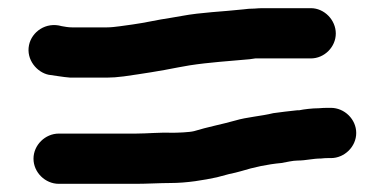

<svg xmlns="http://www.w3.org/2000/svg" viewBox="-20 -556 941 470"><path d="M124 -106H313C338.5 -106 373 -108 397 -108C438.2 -108 479.4 -115.2 511 -122L541 -130C551 -132 560.7 -134.3 570 -137C601.2 -146.6 634.2 -153.8 669 -157C681.1 -159 696.4 -163 709 -163C728.9 -163 745.3 -168 766 -168C772 -168.7 777.3 -169 782 -169H790C823.3 -169 852 -197 852 -230.5C852 -264 823.3 -292 790 -292H782C775.3 -292 768 -291.7 760 -291C745.1 -291 723.9 -288.6 712 -286H707C687.3 -284.2 668.1 -281.4 649 -279C619.7 -271.7 584.4 -269.5 556 -261C524.5 -252 487 -244.9 455 -235C443.2 -232 413.9 -231 399 -231C374.8 -232.3 339.1 -229 313 -229H124C90.7 -229 62 -201 62 -167.5C62 -134 90.7 -106 124 -106ZM802 -474C802 -507 774 -536 741 -536H624C617.3 -536 610.3 -535.7 603 -535C593.7 -535 584.3 -534.3 575 -533C524.4 -527.4 473.1 -526 425 -517L396 -512C365.6 -507.7 335.3 -500.2 304 -496C286.9 -494 260.4 -489 242 -489H156C146.5 -489 138.9 -490.7 131 -492C92.3 -503.1 57.7 -478.1 51 -445.5C43.7 -409.9 70.5 -378.9 99 -373C116.2 -370.9 132.2 -367.5 152 -366H242C254 -366 267.7 -367 283 -369C330.5 -375.8 371.2 -382 416 -391L444 -396C491.8 -403.4 541.8 -406.5 591 -411L605 -413H741C774 -413 802 -441 802 -474Z"/></svg>

Font: Smoothie
Style: Regular
Weight: 400
Foundry: Cannot Into Space Fonts
Version: Version 0.8